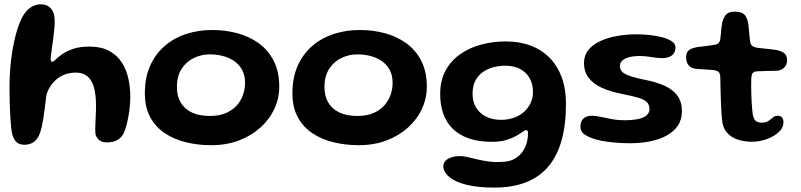

<svg xmlns="http://www.w3.org/2000/svg" viewBox="-20 -646 3712 890"><path d="M93 25Q70 25 57 13Q44 1 37 -22.5Q34 -34 31.8 -55Q29.5 -76 27.8 -104.5Q26 -133 25 -167.8Q24 -202.5 24 -242Q24 -275.5 26.2 -310.5Q28.5 -345.5 33 -380Q37.5 -414.5 44.2 -447.2Q51 -480 60 -509Q69 -538 80.5 -561.5Q97 -593.5 119.5 -609.8Q142 -626 170 -626Q199.5 -626 216.5 -606.2Q233.5 -586.5 233.5 -549.5Q233.5 -532.5 231.8 -512Q230 -491.5 227.2 -471Q224.5 -450.5 221.8 -431.2Q219 -412 217 -396.8Q215 -381.5 215 -373Q215 -359.5 221.5 -359.5Q227.5 -359.5 238.2 -370.2Q249 -381 268.2 -394.8Q287.5 -408.5 318.2 -419.2Q349 -430 394.5 -430Q449.5 -430 486.2 -410Q523 -390 544.5 -356.5Q566 -323 575 -282Q584 -241 584 -198.5Q584 -177.5 581.8 -153.5Q579.5 -129.5 575.2 -106Q571 -82.5 565.2 -62Q559.5 -41.5 553 -27.5Q542 -7 523.2 3.5Q504.5 14 476.5 14Q454 14 441.8 4.8Q429.5 -4.5 423.5 -20.5Q421.5 -31 421.5 -48.2Q421.5 -65.5 422.8 -87.5Q424 -109.5 424.8 -133.2Q425.5 -157 424.5 -179.5Q423.5 -203.5 419 -226.5Q414.5 -249.5 404.5 -268.2Q394.5 -287 376.8 -298.2Q359 -309.5 332 -309.5Q299 -309.5 274.2 -298.2Q249.5 -287 232.5 -269.5Q215.5 -252 205.8 -232.8Q196 -213.5 194 -197Q190.5 -167 187.2 -142Q184 -117 180.8 -96.2Q177.5 -75.5 173.5 -58.2Q169.5 -41 164 -26Q154.5 -1 136.8 12Q119 25 93 25Z M959 27Q899 27 844 14Q789 1 745.5 -27.5Q702 -56 676.8 -102Q651.5 -148 651.5 -214Q651.5 -286.5 676 -341.2Q700.5 -396 743.5 -433Q786.5 -470 843.2 -488.5Q900 -507 964.5 -507Q1024.5 -507 1080.2 -492Q1136 -477 1179.8 -445.2Q1223.5 -413.5 1249 -363.5Q1274.5 -313.5 1274.5 -244Q1274.5 -190.5 1252 -141.8Q1229.5 -93 1187.5 -55Q1145.5 -17 1087.8 5Q1030 27 959 27ZM952.5 -108.5Q996.5 -108.5 1027.8 -122.2Q1059 -136 1078.5 -158.5Q1098 -181 1107 -207.8Q1116 -234.5 1116 -261Q1116 -297 1102 -322.5Q1088 -348 1064.5 -363.8Q1041 -379.5 1012 -386.8Q983 -394 953 -394Q913.5 -394 878.5 -377.2Q843.5 -360.5 821.8 -326.8Q800 -293 800 -242Q800 -200.5 817.8 -170.5Q835.5 -140.5 869.5 -124.5Q903.5 -108.5 952.5 -108.5Z M1643 27Q1583 27 1528 14Q1473 1 1429.5 -27.5Q1386 -56 1360.8 -102Q1335.5 -148 1335.5 -214Q1335.5 -286.5 1360 -341.2Q1384.5 -396 1427.5 -433Q1470.5 -470 1527.2 -488.5Q1584 -507 1648.5 -507Q1708.5 -507 1764.2 -492Q1820 -477 1863.8 -445.2Q1907.5 -413.5 1933 -363.5Q1958.5 -313.5 1958.5 -244Q1958.5 -190.5 1936 -141.8Q1913.5 -93 1871.5 -55Q1829.5 -17 1771.8 5Q1714 27 1643 27ZM1636.5 -108.5Q1680.5 -108.5 1711.8 -122.2Q1743 -136 1762.5 -158.5Q1782 -181 1791 -207.8Q1800 -234.5 1800 -261Q1800 -297 1786 -322.5Q1772 -348 1748.5 -363.8Q1725 -379.5 1696 -386.8Q1667 -394 1637 -394Q1597.5 -394 1562.5 -377.2Q1527.5 -360.5 1505.8 -326.8Q1484 -293 1484 -242Q1484 -200.5 1501.8 -170.5Q1519.5 -140.5 1553.5 -124.5Q1587.5 -108.5 1636.5 -108.5Z M2271.5 223.5Q2205 223.5 2159.5 214.2Q2114 205 2086.8 190.2Q2059.5 175.5 2047.2 158.2Q2035 141 2035 125.5Q2035 109.5 2045.5 99Q2056 88.5 2073.5 83Q2091 77.5 2112.5 77.5Q2128 77.5 2148.2 82.2Q2168.5 87 2192.5 92.8Q2216.5 98.5 2244.8 102.5Q2273 106.5 2306 104.5Q2339 104 2362.2 91.8Q2385.5 79.5 2400 60.2Q2414.5 41 2421 18Q2427.5 -5 2427.5 -27.5Q2427.5 -32 2426.8 -35.5Q2426 -39 2424.2 -41Q2422.5 -43 2419.5 -43Q2414 -43 2402.5 -34.8Q2391 -26.5 2372 -15.8Q2353 -5 2325.5 3.2Q2298 11.5 2261.5 11.5Q2182.5 11.5 2128.8 -14.5Q2075 -40.5 2047.8 -90.2Q2020.5 -140 2020.5 -211Q2020.5 -273.5 2045.5 -319.2Q2070.5 -365 2113.5 -395Q2156.5 -425 2211 -439.5Q2265.5 -454 2324.5 -454Q2388.5 -454 2440 -434.5Q2491.5 -415 2528 -377.8Q2564.5 -340.5 2584 -287Q2603.5 -233.5 2603.5 -164.5Q2603.5 -66 2582.5 7Q2561.5 80 2520 128Q2478.5 176 2416.2 199.8Q2354 223.5 2271.5 223.5ZM2303 -90.5Q2334 -90.5 2361 -99.8Q2388 -109 2408 -126.5Q2428 -144 2439.2 -167.8Q2450.5 -191.5 2450.5 -220.5Q2450.5 -255.5 2435.5 -282.8Q2420.5 -310 2391.8 -325.8Q2363 -341.5 2321.5 -341.5Q2296 -341.5 2269.5 -335Q2243 -328.5 2220.5 -313.5Q2198 -298.5 2184.2 -273.2Q2170.5 -248 2170.5 -210.5Q2170.5 -174.5 2186.8 -147.5Q2203 -120.5 2232.8 -105.5Q2262.5 -90.5 2303 -90.5Z M2901 18Q2867 18 2833.2 15.2Q2799.5 12.5 2770.2 7Q2741 1.5 2720 -7Q2698.5 -15.5 2684.5 -26.8Q2670.5 -38 2670.5 -59.5Q2670.5 -83 2684.2 -96.2Q2698 -109.5 2724.5 -109.5Q2742 -109.5 2764.8 -104.2Q2787.5 -99 2816 -93.8Q2844.5 -88.5 2877 -88.5Q2906.5 -88.5 2932.2 -93Q2958 -97.5 2974.2 -109Q2990.5 -120.5 2990.5 -141Q2990.5 -159.5 2980 -171.2Q2969.5 -183 2942.5 -191.8Q2915.5 -200.5 2866 -210Q2809 -221 2769 -239.5Q2729 -258 2708 -286.2Q2687 -314.5 2687 -353.5Q2687 -388.5 2706.8 -413.5Q2726.5 -438.5 2761 -454.8Q2795.5 -471 2839.2 -479Q2883 -487 2931 -487Q2961 -487 2992.5 -483.5Q3024 -480 3051 -472.8Q3078 -465.5 3094.5 -454.2Q3111 -443 3111 -427Q3111 -408.5 3102.2 -397.2Q3093.5 -386 3079.8 -381.2Q3066 -376.5 3050.5 -376.5Q3027 -376.5 2999.5 -381.5Q2972 -386.5 2943.5 -386.5Q2919 -386.5 2898.5 -381.5Q2878 -376.5 2865.8 -366.2Q2853.5 -356 2853.5 -339.5Q2853.5 -314.5 2882.2 -301Q2911 -287.5 2969.5 -276Q3024.5 -265.5 3062.8 -247.5Q3101 -229.5 3121 -201.2Q3141 -173 3141 -131Q3141 -91.5 3122 -63.5Q3103 -35.5 3070 -17.5Q3037 0.5 2993.8 9.2Q2950.5 18 2901 18Z M3465 11Q3432.5 11 3401.8 1.8Q3371 -7.5 3350 -31Q3329 -54.5 3326.5 -96.5Q3325 -110.5 3324 -127.2Q3323 -144 3322.2 -163Q3321.5 -182 3320.8 -202.2Q3320 -222.5 3319.8 -243.2Q3319.5 -264 3319 -284Q3319 -306.5 3310 -313.2Q3301 -320 3284 -321.5Q3274.5 -322.5 3260.8 -323.2Q3247 -324 3232.5 -325Q3218 -326 3205.5 -327Q3184 -329.5 3172.2 -343Q3160.5 -356.5 3160.5 -381Q3160.5 -398 3167.5 -407Q3174.5 -416 3186.5 -420.8Q3198.5 -425.5 3213.5 -428Q3238.5 -430.5 3255.8 -433Q3273 -435.5 3287.5 -437.5Q3303 -439.5 3310.5 -446.2Q3318 -453 3319.5 -470Q3321 -481 3322 -494Q3323 -507 3324.5 -520Q3326 -533 3328 -542.5Q3335 -568 3347.2 -580Q3359.5 -592 3386 -592Q3407.5 -592 3420 -585.8Q3432.5 -579.5 3439 -566.8Q3445.5 -554 3449 -533.5Q3450.5 -519.5 3451.5 -508.5Q3452.5 -497.5 3453.2 -488.2Q3454 -479 3455 -471Q3456 -463 3457 -455Q3458.5 -440 3467.5 -433.2Q3476.5 -426.5 3491.5 -424.5Q3505 -423 3519.8 -421.2Q3534.5 -419.5 3548.5 -418.2Q3562.5 -417 3573 -415Q3595.5 -412 3612 -401.8Q3628.5 -391.5 3628.5 -367Q3628.5 -345.5 3615 -332.5Q3601.5 -319.5 3580 -318Q3552 -317 3527.5 -316.8Q3503 -316.5 3489 -315.5Q3478 -315 3470.8 -309Q3463.5 -303 3462.5 -281Q3462 -264.5 3462 -247.5Q3462 -230.5 3462.5 -213.5Q3463 -196.5 3463.8 -180.2Q3464.5 -164 3465.8 -149.5Q3467 -135 3468.5 -122.5Q3471.5 -97 3481.5 -87.2Q3491.5 -77.5 3510.5 -77.5Q3530.5 -77.5 3542.2 -85.5Q3554 -93.5 3563 -101.5Q3572 -109.5 3583 -109.5Q3598.5 -109.5 3605 -101.5Q3611.5 -93.5 3611.5 -78Q3611.5 -59 3598.5 -43Q3585.5 -27 3564 -14.8Q3542.5 -2.5 3516.8 4.2Q3491 11 3465 11Z"/></svg>

Font: Gluten Thin Medium
Style: Regular
Weight: 500
Version: Version 1.300